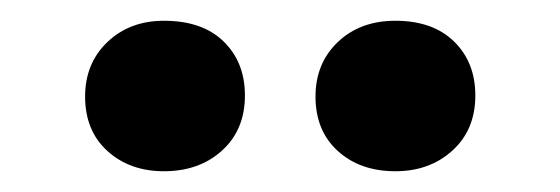

<svg xmlns="http://www.w3.org/2000/svg" viewBox="-20 -781 540 185"><path d="M361 -616Q327 -616 305.5 -635.5Q284 -655 284 -688Q284 -720 305.5 -740.5Q327 -761 361 -761Q397 -761 417.5 -741Q438 -721 438 -689Q438 -656 416 -636Q394 -616 361 -616ZM138 -616Q105 -616 83.5 -635.5Q62 -655 62 -688Q62 -720 83.5 -740.5Q105 -761 138 -761Q175 -761 195.5 -741Q216 -721 216 -689Q216 -656 194 -636Q172 -616 138 -616Z"/></svg>

Font: Literata 7pt SemiBold
Style: Regular
Weight: 600
Designer: Latin by Veronika Burian and Jose Scaglione. Greek by Irene Vlachou. Cyrillic by Vera Evstafieva.
Foundry: TypeTogether
Version: Version 3.002